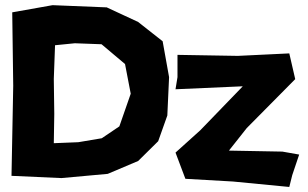

<svg xmlns="http://www.w3.org/2000/svg" viewBox="-20 -702 1214 758"><path d="M680.7 -485.4V-397.5L672.9 -349.6L938.5 -361.3L770.5 -187.5L672.9 -99.6L711.9 3.9L899.4 14.6L1122.1 36.1L1133.8 -10.7L1161.1 -91.8L1094.7 -103.5L883.8 -107.4L954.1 -196.3L1145.5 -389.6L1122.1 -491.2L918.9 -481.4ZM197.3 -523.4 275.4 -531.2 380.9 -527.3 473.6 -449.2 496.1 -332 451.2 -203.1 381.8 -156.2 289.1 -140.6 192.4 -136.7 194.3 -252 192.4 -390.6ZM28.3 -653.3 32.2 -363.3 28.3 -158.2 25.4 -7.8 222.7 1 405.3 -15.6 525.4 -66.4 604.5 -144.5 640.6 -246.1 647.5 -397.5 622.1 -539.1 525.4 -615.2 401.4 -672.9 187.5 -681.6Z"/></svg>

Font: MaokenAssortedSans-Lite
Style: Lite
Weight: 400
Version: Version 1.400